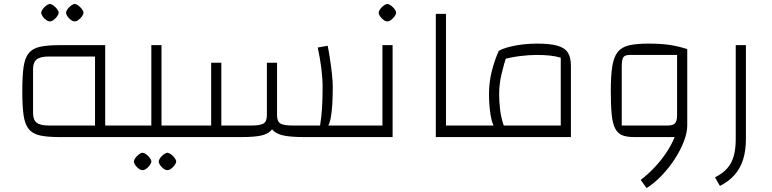

<svg xmlns="http://www.w3.org/2000/svg" viewBox="-20 -701 3946 982"><path d="M514 0V-59H610V0ZM283 0Q221 0 183.5 -8.5Q146 -17 126.5 -41.5Q107 -66 100.5 -112.5Q94 -159 94 -235Q94 -311 100.5 -357.5Q107 -404 126.5 -428.5Q146 -453 183.5 -461.5Q221 -470 283 -470H518V0ZM230 -59H466V-412H230Q186 -412 167.5 -397Q149 -382 149 -347V-123Q149 -88 167.5 -73.5Q186 -59 230 -59ZM610 0V-59Q623 -59 626.5 -51Q630 -43 630 -29Q630 -16 626.5 -8Q623 0 610 0ZM235 -592Q227 -591 216.5 -598.5Q206 -606 198.5 -616.5Q191 -627 191 -636Q191 -644 198.5 -654.5Q206 -665 216.5 -672.5Q227 -680 235 -681Q244 -680 254 -672.5Q264 -665 272 -654.5Q280 -644 280 -636Q280 -628 272 -617Q264 -606 253.5 -598.5Q243 -591 235 -592ZM362 -592Q354 -591 343.5 -598.5Q333 -606 325.5 -616.5Q318 -627 318 -636Q318 -644 325.5 -654.5Q333 -665 343.5 -672.5Q354 -680 362 -681Q371 -680 381 -672.5Q391 -665 399 -654.5Q407 -644 407 -636Q407 -628 399 -617Q391 -606 380.5 -598.5Q370 -591 362 -592Z M806 0V-59H916V0ZM610 0V-59H786L754 -26V-470H806V0ZM610 0Q597 0 593.5 -8Q590 -16 590 -29Q590 -43 593.5 -51Q597 -59 610 -59ZM916 0V-59Q929 -59 932.5 -51Q936 -43 936 -29Q936 -16 932.5 -8Q929 0 916 0ZM709 169Q701 170 690.5 162.5Q680 155 672.5 144.5Q665 134 665 125Q665 117 672.5 106.5Q680 96 690.5 88.5Q701 81 709 80Q718 81 728 88.5Q738 96 746 106.5Q754 117 754 125Q754 133 746 144Q738 155 727.5 162.5Q717 170 709 169ZM836 169Q828 170 817.5 162.5Q807 155 799.5 144.5Q792 134 792 125Q792 117 799.5 106.5Q807 96 817.5 88.5Q828 81 836 80Q845 81 855 88.5Q865 96 873 106.5Q881 117 881 125Q881 133 873 144Q865 155 854.5 162.5Q844 170 836 169Z M1535 0 1626 -59H1792V0ZM1532 0Q1472 0 1435 -7Q1398 -14 1378.5 -32Q1359 -50 1352 -82Q1345 -114 1345 -165V-380H1397V-112Q1397 -79 1414.5 -69Q1432 -59 1476 -59H1617Q1624 -101 1627 -147.5Q1630 -194 1630 -255Q1630 -299 1623.5 -351.5Q1617 -404 1605 -458L1656 -467Q1661 -443 1667 -404.5Q1673 -366 1677.5 -325.5Q1682 -285 1682 -256Q1682 -159 1672.5 -103Q1663 -47 1631 -23.5Q1599 0 1532 0ZM916 0V-59H1060V-380H1112V0ZM1112 0V-59H1265Q1310 -59 1327.5 -69Q1345 -79 1345 -112V-380H1397V-165Q1397 -114 1390 -82Q1383 -50 1365 -32Q1347 -14 1312 -7Q1277 0 1220 0ZM916 0Q903 0 899.5 -8Q896 -16 896 -29Q896 -43 899.5 -51Q903 -59 916 -59ZM1792 0V-59Q1805 -59 1808.5 -51Q1812 -43 1812 -29Q1812 -16 1808.5 -8Q1805 0 1792 0Z M1792 0V-59H1968L1936 -26V-470H1988V0ZM1792 0Q1779 0 1775.5 -8Q1772 -16 1772 -29Q1772 -43 1775.5 -51Q1779 -59 1792 -59ZM1961 -592Q1953 -591 1942.5 -598.5Q1932 -606 1924.5 -616.5Q1917 -627 1917 -636Q1917 -644 1924.5 -654.5Q1932 -665 1942.5 -672.5Q1953 -680 1961 -681Q1970 -680 1980 -672.5Q1990 -665 1998 -654.5Q2006 -644 2006 -636Q2006 -628 1998 -617Q1990 -606 1979.5 -598.5Q1969 -591 1961 -592Z M2209 0V-630H2261V-59H2371V0ZM2371 0V-59Q2384 -59 2387.5 -51Q2391 -43 2391 -29Q2391 -16 2387.5 -8Q2384 0 2371 0Z M2371 0V-59H2848V-406Q2820 -414 2791 -417Q2762 -420 2723 -420Q2686 -420 2638 -414Q2590 -408 2550 -396L2531 -441Q2553 -453 2586 -461.5Q2619 -470 2656 -474Q2693 -478 2725 -478Q2792 -478 2830 -467.5Q2868 -457 2884 -432.5Q2900 -408 2900 -364V0ZM2525 -26Q2498 -57 2489.5 -110.5Q2481 -164 2481 -219Q2481 -279 2495 -335.5Q2509 -392 2531 -441L2573 -422Q2556 -369 2544.5 -319.5Q2533 -270 2533 -219Q2533 -185 2537 -147.5Q2541 -110 2551 -75.5Q2561 -41 2581 -16ZM2371 0Q2358 0 2354.5 -8Q2351 -16 2351 -29Q2351 -43 2354.5 -51Q2358 -59 2371 -59Z M3223 0Q3185 0 3162 -9.5Q3139 -19 3126 -44.5Q3113 -70 3108.5 -116.5Q3104 -163 3104 -237Q3104 -313 3111.5 -361Q3119 -409 3139 -434.5Q3159 -460 3197 -469Q3235 -478 3297 -478Q3356 -478 3400 -472Q3444 -466 3495 -450V-59L3476 0ZM3287 261 3257 219Q3293 192 3326.5 156.5Q3360 121 3386 82.5Q3412 44 3427.5 7.5Q3443 -29 3443 -59H3495Q3495 -23 3478 21.5Q3461 66 3432 111Q3403 156 3365.5 195.5Q3328 235 3287 261ZM3160 -59H3394Q3422 -59 3432.5 -70.5Q3443 -82 3443 -113V-420H3201Q3176 -420 3168 -408Q3160 -396 3160 -359Z M3662 250 3637 206Q3675 187 3698.5 161Q3722 135 3732.5 98Q3743 61 3743 10V-470H3795V10Q3795 69 3781 114Q3767 159 3738 192.5Q3709 226 3662 250Z"/></svg>

Font: Changa ExtraLight
Style: Regular
Weight: 250
Designer: Eduardo Rodriguez Tunni
Foundry: Eduardo Rodriguez Tunni
Version: Version 3.002; ttfautohint (v1.8.2)